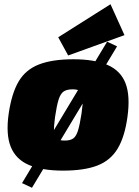

<svg xmlns="http://www.w3.org/2000/svg" viewBox="-20 -794 655 907"><path d="M486 -597 533 -575 131 93 84 71ZM327 -514Q427 -514 488.5 -487Q550 -460 573 -400.5Q596 -341 582 -241Q569 -147 535.5 -91.5Q502 -36 440 -12Q378 12 278 12Q179 12 117 -14.5Q55 -41 31 -100Q7 -159 21 -257Q35 -353 68 -409Q101 -465 164 -489.5Q227 -514 327 -514ZM323 -372Q296 -372 281 -362Q266 -352 257 -324Q248 -296 240 -241Q234 -195 234.5 -171Q235 -147 247.5 -138.5Q260 -130 286 -130Q312 -130 326 -140Q340 -150 348.5 -177.5Q357 -205 365 -257Q372 -305 371 -329.5Q370 -354 359 -363Q348 -372 323 -372ZM502 -774 568 -628 302 -532 255 -618Z"/></svg>

Font: Exo 2 Black
Style: Italic
Weight: 900
Italic angle: -8°
Designer: Natanael Gama
Foundry: Natanael Gama
Version: Version 2.010